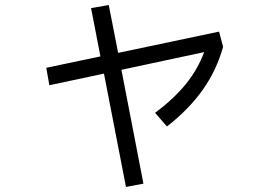

<svg xmlns="http://www.w3.org/2000/svg" viewBox="-20 -663 1096 759"><path d="M846 -538 862 -478Q836 -385 781.5 -308Q727 -231 640 -163L593 -217Q667 -272 714.5 -330.5Q762 -389 787 -457L460 -387L547 63L478 76L391 -372L175 -326L163 -395L377 -440L340 -631L410 -643L447 -454Z"/></svg>

Font: PlemolJP
Style: Regular
Weight: 400
Monospace: yes
Version: v2.0.4; ttfautohint (v1.8.4.7-5d5b-dirty) -l 6 -r 45 -G 200 